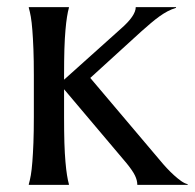

<svg xmlns="http://www.w3.org/2000/svg" viewBox="-20 -520 548 540"><path d="M75.2 -309.1Q75.2 -350.6 74 -381.6Q72.8 -412.6 71 -435.1Q69.3 -457.5 66.7 -472.7Q64 -487.8 61 -498V-500H173.8V-498Q170.9 -487.8 168.5 -472.7Q166 -457.5 164.1 -435.1Q162.1 -412.6 161.1 -381.6Q160.2 -350.6 160.2 -309.1V-295.9L319.8 -439Q361.8 -475.6 361.8 -500H475.1V-498Q462.4 -494.1 450.9 -488Q439.5 -481.9 428 -473.6Q416.5 -465.3 404.1 -454.8Q391.6 -444.3 377 -431.2L233.9 -300.8L430.2 -68.8Q439 -58.1 449.2 -47.1Q459.5 -36.1 469.7 -26.9Q480 -17.6 489.7 -10.7Q499.5 -3.9 507.8 -2V0H366.2Q366.2 -12.7 359.6 -26.4Q353 -40 335.9 -61L160.2 -269V-190.9Q160.2 -149.4 161.1 -118.4Q162.1 -87.4 164.1 -64.9Q166 -42.5 168.5 -27.3Q170.9 -12.2 173.8 -2V0H61V-2Q64 -12.2 66.7 -27.3Q69.3 -42.5 71 -64.9Q72.8 -87.4 74 -118.4Q75.2 -149.4 75.2 -190.9Z"/></svg>

Font: Marcellus
Style: Regular
Weight: 400
Designer: Astigmatic (AOETI)
Foundry: Astigmatic (AOETI)
Version: Version 1.000